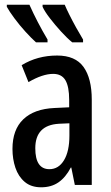

<svg xmlns="http://www.w3.org/2000/svg" viewBox="-20 -786 470 816"><path d="M223 -550Q300 -550 335 -501.5Q370 -453 370 -362V0H298L283 -74H281Q259 -32 228.5 -11Q198 10 155 10Q112 10 85 -13Q58 -36 45.5 -73Q33 -110 33 -153Q33 -235 79 -279Q125 -323 211 -327L274 -330V-361Q274 -418 258 -445Q242 -472 206 -472Q161 -472 101 -437L72 -509Q139 -550 223 -550ZM230 -260Q130 -254 130 -156Q130 -67 190 -67Q229 -67 252 -105Q275 -143 275 -210V-262ZM255 -766Q262 -749 275 -723Q288 -697 303.5 -669Q319 -641 333 -618V-606H287Q265 -624 239.5 -652Q214 -680 192 -708.5Q170 -737 161 -757V-766ZM105 -766Q138 -692 182 -618V-606H133Q113 -624 88 -651.5Q63 -679 41.5 -708Q20 -737 9 -757V-766Z"/></svg>

Font: Noto Sans ExtraCondensed Medium
Style: Regular
Weight: 500
Width: 2
Designer: Monotype Design Team
Foundry: Monotype Imaging Inc.
Version: Version 2.013; ttfautohint (v1.8.4.7-5d5b)